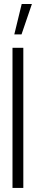

<svg xmlns="http://www.w3.org/2000/svg" viewBox="-20 -917 176 937"><path d="M49.8 -749 85.9 -897.5H135.7L85 -749ZM41 0V-683.6H93.8V0Z"/></svg>

Font: Post No Bills Colombo
Style: Regular
Weight: 400
Designer: Kosala Senevirathne, Siva Puranthara, Lasantha Premarathna, Tharique Azeez
Foundry: Mooniak
Version: Version 1.220 ; ttfautohint (v1.6)